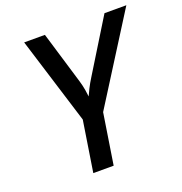

<svg xmlns="http://www.w3.org/2000/svg" viewBox="-131 -844 905 957"><g transform="rotate(-20 321.5 -365.0)"><path d="M202 0 244 -269 101 -730H211L294 -454Q302 -427 306 -403Q310 -379 311 -367Q316 -379 328 -403Q340 -427 357 -454L527 -730H643L352 -269L310 0Z"/></g></svg>

Font: JetBrains Mono NL SemiBold
Style: Italic
Weight: 600
Italic angle: -9°
Monospace: yes
Designer: Philipp Nurullin, Konstantin Bulenkov
Foundry: JetBrains
Version: Version 2.305; ttfautohint (v1.8.4.7-5d5b)